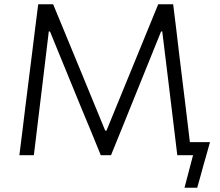

<svg xmlns="http://www.w3.org/2000/svg" viewBox="-20 -733 1037 907"><path d="M71.5 0Q79 -58 86 -115Q93 -172 101 -238.5L130.5 -473Q138.5 -538.5 145.5 -594.5Q152.5 -650.5 160.5 -713H231Q264 -633 295 -558Q326 -483 356.5 -409L477 -116H483L603 -409Q633.5 -483.5 664 -558Q694.5 -632.5 727.5 -713H798Q805.5 -651.5 812.5 -595.5Q819 -539 827 -473L856 -236.5Q867.5 -143 877 -61.5H972Q964 -33.5 956.5 -6Q948.5 21.5 941 48Q934 74.5 926.5 101Q919 127.5 911.5 154H851.5L892 0H817.5Q805 -100 794.5 -190.5Q783.5 -281 774 -359.5L746.5 -584.5H741L643 -342Q607 -253.5 571.5 -165Q535.5 -76.5 504.5 0H456Q436.5 -48 413 -105.5Q389 -162.5 364.2 -222.8Q339.5 -283 316 -340.5L216 -584.5H210.5L183.5 -359.5Q174 -281 163 -190.5Q152 -100 140 0Z"/></svg>

Font: Heraclito Light
Style: Regular
Weight: 300
Designer: Kostas Bartsokas (font) & Cristiano Sobral (main changes)
Foundry: Kostas Bartsokas (font) & Cristiano Sobral (main changes)
Version: Version 1.00;July 8, 2020;FontCreator 13.0.0.2655 64-bit